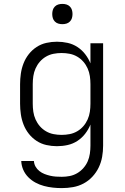

<svg xmlns="http://www.w3.org/2000/svg" viewBox="-20 -742 640 985"><path d="M297 223Q274 223 251 220.5Q228 218 205.5 212Q183 206 162.5 195Q142 184 125.5 167.5Q109 151 99.5 129.5Q90 108 89 84H154Q155 100 162.5 113Q170 126 182 135.5Q194 145 208 150.5Q222 156 237 159.5Q252 163 267 164Q282 165 297 165Q318 165 338 161Q358 157 376 146.5Q394 136 408 120Q422 104 430 85.5Q438 67 441 46.5Q444 26 444 5V-103Q434 -78 417 -56Q400 -34 377 -19Q354 -4 327 2Q300 8 272 8Q245 8 218 2Q191 -4 168 -19Q145 -34 128 -55.5Q111 -77 101 -102.5Q91 -128 87 -155.5Q83 -183 83 -210V-310Q83 -337 87 -364.5Q91 -392 101 -417.5Q111 -443 128 -464.5Q145 -486 168 -501Q191 -516 218 -522Q245 -528 272 -528Q300 -528 327 -522Q354 -516 377 -501Q400 -486 417 -464Q434 -442 444 -417V-520H509V5Q509 34 504 62.5Q499 91 486.5 117Q474 143 454 164.5Q434 186 408.5 199.5Q383 213 354.5 218Q326 223 297 223ZM296 -50Q317 -50 337.5 -54Q358 -58 376 -68.5Q394 -79 407.5 -94.5Q421 -110 429.5 -129Q438 -148 441 -168.5Q444 -189 444 -210V-310Q444 -331 441 -351.5Q438 -372 429.5 -391Q421 -410 407.5 -425.5Q394 -441 376 -451.5Q358 -462 337.5 -466Q317 -470 296 -470Q275 -470 254.5 -466Q234 -462 216 -451.5Q198 -441 184.5 -425.5Q171 -410 162.5 -391Q154 -372 151 -351.5Q148 -331 148 -310V-210Q148 -189 151 -168.5Q154 -148 162.5 -129Q171 -110 184.5 -94.5Q198 -79 216 -68.5Q234 -58 254.5 -54Q275 -50 296 -50ZM300 -618Q289 -618 279 -621Q269 -624 261.5 -631.5Q254 -639 251 -649Q248 -659 248 -670Q248 -681 251 -691Q254 -701 261.5 -708.5Q269 -716 279 -719Q289 -722 300 -722Q311 -722 321 -719Q331 -716 338.5 -708.5Q346 -701 349 -691Q352 -681 352 -670Q352 -659 349 -649Q346 -639 338.5 -631.5Q331 -624 321 -621Q311 -618 300 -618Z"/></svg>

Font: Iosevka Light Extended
Style: Regular
Weight: 300
Width: 7
Monospace: yes
Designer: Belleve Invis
Foundry: Belleve Invis
Version: Version 32.5.0; ttfautohint (v1.8.4)